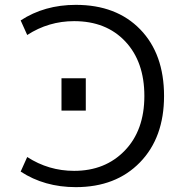

<svg xmlns="http://www.w3.org/2000/svg" viewBox="-20 -760 735 790"><path d="M233 -305V-438H333V-305ZM285 -673Q180 -673 92 -616L65 -676Q163 -740 292 -740Q459 -740 557 -639Q655 -538 655 -365Q655 -194 556 -92Q457 10 292 10Q163 10 65 -54L92 -114Q180 -57 285 -57Q413 -57 493.5 -140.5Q574 -224 574 -365Q574 -506 495.5 -589.5Q417 -673 285 -673Z"/></svg>

Font: Mplus 1p
Style: Regular
Weight: 400
Version: Version 1.061